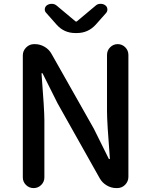

<svg xmlns="http://www.w3.org/2000/svg" viewBox="-20 -962 773 982"><path d="M96.7 -54.7V-678.7Q96.7 -702.1 113.8 -719.2Q130.9 -736.3 154.3 -736.3H158.2Q184.6 -736.3 208 -722.7Q231.4 -709 244.1 -685.5L460 -303.7L536.1 -150.4Q537.1 -148.4 539.6 -148.4Q542 -148.4 542 -150.4Q527.3 -336.9 527.3 -392.6V-680.7Q527.3 -704.1 543.5 -720.2Q559.6 -736.3 582 -736.3Q604.5 -736.3 620.6 -720.2Q636.7 -704.1 636.7 -680.7V-57.6Q636.7 -34.2 620.1 -17.1Q603.5 0 579.1 0H575.2Q548.8 0 525.9 -13.7Q502.9 -27.3 490.2 -49.8L274.4 -433.6L198.2 -585.9Q197.3 -587.9 194.8 -587.9Q192.4 -587.9 192.4 -585.9Q207 -399.4 207 -346.7V-54.7Q207 -32.2 190.9 -16.1Q174.8 0 151.9 0Q128.9 0 112.8 -16.1Q96.7 -32.2 96.7 -54.7ZM365.2 -793Q307.6 -793 269.5 -835.9L216.8 -895.5Q209 -903.3 209 -913.1Q209 -927.7 220.7 -935.5Q231.4 -942.4 244.1 -942.4Q244.1 -942.4 245.1 -942.4Q258.8 -942.4 269.5 -933.6L365.2 -853.5Q367.2 -851.6 369.6 -851.6Q372.1 -851.6 374 -853.5L469.7 -933.6Q479.5 -942.4 493.2 -942.4Q494.1 -942.4 495.1 -942.4Q507.8 -942.4 517.6 -935.5Q529.3 -927.7 529.3 -913.1Q529.3 -903.3 522.5 -895.5L469.7 -835.9Q430.7 -793 373 -793Z"/></svg>

Font: Gen Jyuu Gothic P Medium
Style: Regular
Weight: 500
Designer: [Source Han Sans]
Ryoko NISHIZUKA  (kana & ideographs); Paul D. Hunt (Latin, Greek & Cyrillic); Wenlong ZHANG  (bopomofo
Version: Version 1.002.20150607